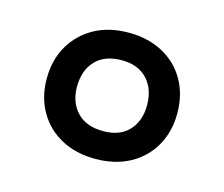

<svg xmlns="http://www.w3.org/2000/svg" viewBox="-58 -798 544 466"><g transform="rotate(15 214.0 -565.5)"><path d="M214 -407Q165 -407 128 -427Q91 -447 70.5 -483Q50 -519 50 -565Q50 -612 70.5 -647.5Q91 -683 127.5 -703.5Q164 -724 214 -724Q263 -724 300 -704Q337 -684 357.5 -648Q378 -612 378 -565Q378 -519 357.5 -483Q337 -447 300 -427Q263 -407 214 -407ZM215 -477Q257 -477 279.5 -501.5Q302 -526 302 -565Q302 -606 279 -630.5Q256 -655 215 -655Q172 -655 149 -630.5Q126 -606 126 -565Q126 -526 149 -501.5Q172 -477 215 -477Z"/></g></svg>

Font: Noto Sans Adlam Medium
Style: Regular
Weight: 500
Version: Version 3.001